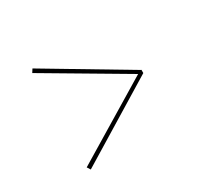

<svg xmlns="http://www.w3.org/2000/svg" viewBox="-83 -603 571 543"><g transform="rotate(-30 203.0 -331.0)"><path d="M339 -338V-328L74 -166L67 -177L325 -333L67 -485L74 -496Z"/></g></svg>

Font: Fira Sans Compressed Hair
Style: Regular
Weight: 100
Width: 1
Designer: bBox Type GmbH & Carrois Corporate GbR & Edenspiekermann AG
Foundry: bBox Type GmbH & Carrois Corporate GbR & Edenspiekermann AG
Version: Version 4.301